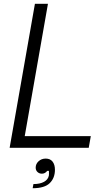

<svg xmlns="http://www.w3.org/2000/svg" viewBox="-20 -783 553 1017"><path d="M450 0H31L165 -763H234L111 -62H461ZM157 192Q192 192 213.5 180Q235 168 239 146Q240 137 239 122H230Q219 137 202 137Q188 137 178.5 128Q169 119 169 105Q169 85 184.5 71Q200 57 222 57Q246 57 258.5 73Q271 89 271 116Q271 160 243.5 187Q216 214 153 214Z"/></svg>

Font: Open Sauce One Light Italic
Style: Regular
Weight: 300
Italic angle: -10°
Designer: Alfredo Marco Pradil
Foundry: Creative Sauce Fz LLC
Version: Version 1.477